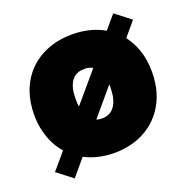

<svg xmlns="http://www.w3.org/2000/svg" viewBox="-111 -658 801 817"><g transform="rotate(-20 289.0 -250.0)"><path d="M502 -434 556 -498 486 -552 435 -492C395 -515 346 -528 290 -528C166 -528 75 -465 39 -365C28 -334 22 -299 22 -261C22 -233 25 -206 32 -182C42 -142 60 -106 86 -77L22 -2L92 52L155 -23C193 -3 238 8 289 8C419 8 511 -63 544 -172C552 -200 556 -231 556 -263C556 -298 551 -331 541 -360C532 -387 519 -412 502 -434ZM211 -262C211 -278 212 -294 215 -308C224 -346 245 -372 289 -372C304 -372 316 -369 327 -363L213 -229C212 -239 211 -250 211 -262ZM364 -221C356 -178 333 -148 289 -148C280 -148 271 -149 264 -152L367 -274V-262C367 -248 366 -234 364 -221Z"/></g></svg>

Font: Arthouse Owned Black
Style: Regular
Weight: 900
Designer: Jeremy Tribby
Foundry: Tribby Type
Version: Version 1.000;PS 001.000;hotconv 1.0.88;makeotf.lib2.5.64775